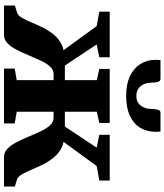

<svg xmlns="http://www.w3.org/2000/svg" viewBox="51 -896 844 987"><g transform="rotate(90 473.5 -402.0)"><path d="M8 0V-56L43.5 -67Q59.5 -72 71.2 -92.5Q83 -113 94.8 -141.5Q106.5 -170 121.5 -200.2Q136.5 -230.5 157.8 -256.2Q179 -282 209.8 -297Q240.5 -312 284 -308L281.5 -246L113.5 -476.5L39.5 -490V-543.5H274V-490L208 -476.5L316.5 -313H391.5V-477L334 -490V-543.5H611.5V-490L554 -477V-313H630L738.5 -476.5L672.5 -490V-543.5H907.5V-490L833 -476.5L665 -246L662.5 -308Q706.5 -312 737 -297Q767.5 -282 788.8 -256.2Q810 -230.5 825 -200.2Q840 -170 851.8 -141.5Q863.5 -113 875.5 -92.5Q887.5 -72 903 -66.5L938.5 -56V0H786.5Q762 0 743.5 -18.2Q725 -36.5 710 -65.8Q695 -95 681.5 -127.5Q668 -160 654.2 -189.2Q640.5 -218.5 623.5 -236.8Q606.5 -255 584 -255H554V-65.5L614 -55V0H332V-55L391.5 -65.5V-255H361Q338.5 -255 321.8 -236.8Q305 -218.5 291.2 -189.2Q277.5 -160 264 -127.5Q250.5 -95 235.8 -65.8Q221 -36.5 202.2 -18.2Q183.5 0 158.5 0ZM385 -804.5Q397.5 -804.5 401 -789Q404.5 -773.5 404.5 -757Q404.5 -738 411.8 -720.2Q419 -702.5 434.2 -691.5Q449.5 -680.5 473 -680.5Q496 -680.5 510.5 -691.5Q525 -702.5 532.2 -720.2Q539.5 -738 539.5 -757Q539.5 -773.5 543 -789Q546.5 -804.5 559 -804.5H655.5Q656.5 -799.5 656.8 -792Q657 -784.5 657 -779.5Q657 -735.5 636.8 -701.2Q616.5 -667 575.2 -647.5Q534 -628 472 -628Q412.5 -628 371.2 -647.5Q330 -667 308.5 -701.2Q287 -735.5 287 -779.5Q287 -786 287.5 -792Q288 -798 288.5 -804.5Z"/></g></svg>

Font: Merriweather 48pt Black
Style: Regular
Weight: 900
Version: Version 2.100